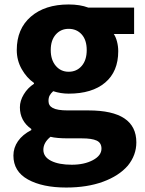

<svg xmlns="http://www.w3.org/2000/svg" viewBox="-20 -598 647 859"><path d="M40 98Q40 63 60.5 33.5Q81 4 120 -16V-21Q69 -57 69 -118Q69 -147 86.5 -176Q104 -205 132 -223V-227Q99 -250 77 -289Q55 -328 55 -374Q55 -469 118 -523.5Q181 -578 287 -578Q338 -578 375 -564H580V-446H489Q498 -433 503.5 -412Q509 -391 509 -369Q509 -278 450.5 -228.5Q392 -179 287 -179Q252 -179 218 -190Q207 -180 202 -170.5Q197 -161 197 -146Q197 -125 216 -115Q236 -104 283 -104H376Q590 -104 590 39Q590 96 552 143Q512 189 441 215Q370 241 276 241Q170 241 105 205Q40 169 40 98ZM368 -374Q368 -419 345.5 -444Q323 -469 287 -469Q252 -469 229.5 -443.5Q207 -418 207 -374Q207 -330 229.5 -303.5Q252 -277 287 -277Q323 -277 345.5 -303Q368 -329 368 -374ZM434 67Q434 41 412.5 31Q391 21 346 21H285Q233 21 206 14Q174 40 174 72Q174 104 208.5 121.5Q243 139 301 139Q357 139 395.5 118.5Q434 98 434 67Z"/></svg>

Font: Merged Yaku Han JP ExtraBold
Style: Regular
Weight: 800
Designer: Ryoko NISHIZUKA 西塚涼子 (kana, bopomofo & ideographs); Paul D. Hunt (Latin, Greek & Cyrillic); Sandoll Communications 산돌커뮤니
Foundry: Adobe
Version: Version 2.004